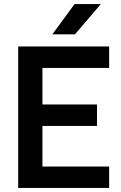

<svg xmlns="http://www.w3.org/2000/svg" viewBox="-20 -930 600 950"><path d="M70 -700H520V-594H190V-413H460V-307H190V-106H520V0H70ZM349 -910H479L351 -760H239Z"/></svg>

Font: PT Root UI Web Bold
Style: Regular
Weight: 700
Designer: Vitaly Kuzmin
Foundry: ParaType Ltd.
Version: Version 1.000W